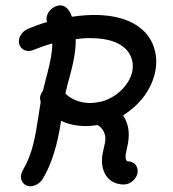

<svg xmlns="http://www.w3.org/2000/svg" viewBox="-20 -655 625 693"><path d="M239.4 -594.5C237.3 -600.3 227 -635.5 197.5 -635.5H195.7C173.8 -634.5 152.2 -615.5 148.4 -593.6C147.4 -588.2 147.9 -580.9 149.7 -575.5C126.8 -569.1 103.3 -560 80.8 -550.9C65.2 -544.5 51.4 -528.2 48.6 -512.7C44.6 -490 60.4 -470.9 83.1 -470.9C99.3 -470.9 116.2 -483.6 168.8 -498.2C168.8 -482.2 166.9 -465.2 163.9 -447.9C156.7 -406.8 144.9 -371 135 -327.3C130.3 -320.9 126.3 -313.6 124.8 -305.5C123.9 -300 125.3 -292.7 126.9 -286.4C120.5 -250 115.9 -215.2 110.1 -182.2C89.8 -67 60 -46.4 56.2 -24.5C52.2 -1.8 67 17.3 89.7 17.3C106.1 17.3 126.4 5.5 134.5 -10C154 -42.1 179.7 -99.1 195.3 -187.6C197.1 -198.1 198.8 -208.6 200.5 -219.1C223.8 -207.8 252.6 -200 289.6 -200C303.7 -200 318 -201.2 332.3 -203.6C362.4 -185.1 361.8 -155.8 359.2 -141C357.2 -130.1 353.2 -116.1 350.2 -99.1C339.4 -37.4 369.4 10.9 427.2 10.9C449.9 10.9 472.4 -8.2 476.4 -30.9C480.4 -53.6 464.7 -72.7 442 -72.7C431.2 -72.7 433 -93.9 434.2 -100.9C435.9 -110.6 439.3 -122.7 441.8 -137.3C449.2 -179.1 442.5 -209.7 424.8 -238.2L424.9 -239.1C487.6 -278.3 529.8 -336.6 541.3 -401.7C557.6 -494.1 503.5 -601 320.2 -601C304.3 -601 271.8 -599.6 239.4 -594.5ZM305.2 -283.2C267.1 -283.2 233.9 -298.8 216 -317.3C223.9 -356.2 238.2 -395 247.3 -446.8C251.2 -468.5 253.6 -490.8 253.3 -513.6C268.2 -515.5 282.2 -517.3 296.7 -517.3C299.8 -517.3 303 -517.4 306 -517.4C441.1 -517.4 466.2 -446.7 457.9 -399.6C450.1 -355 406.5 -304.4 345.4 -288.2C337.5 -288.2 328.8 -283.2 305.2 -283.2Z"/></svg>

Font: TudorRose
Style: Oblique
Weight: 500
Italic angle: 10°
Version: Version 001.000